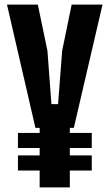

<svg xmlns="http://www.w3.org/2000/svg" viewBox="-20 -820 479 840"><path d="M153.5 0V-74H58.5V-140H153.5V-172.5H58.5V-238.5H153.5V-260.5H135L10.5 -800H145.5L187.5 -598L205 -364.5H234L252 -598L293.5 -800H428.5L303 -260.5H285.5V-238.5H381.5V-172.5H285.5V-140H381.5V-74H285.5V0Z"/></svg>

Font: Big Shoulders Text Thin ExtraBold
Style: Regular
Weight: 800
Version: Version 2.002